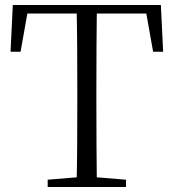

<svg xmlns="http://www.w3.org/2000/svg" viewBox="-20 -745 692 765"><path d="M170 0V-29L315 -41H336L482 -29V0ZM285 0Q287 -83 287.5 -166.5Q288 -250 288 -335V-390Q288 -475 287.5 -559Q287 -643 285 -725H366Q365 -643 364.5 -559Q364 -475 364 -390V-335Q364 -250 364.5 -166.5Q365 -83 366 0ZM22 -539 31 -725H621L630 -539H590L557 -725L593 -691H58L95 -725L62 -539Z"/></svg>

Font: Noto Serif JP ExtraLight Light
Style: Regular
Weight: 300
Version: Version 2.003-H1;hotconv 1.1.1;makeotfexe 2.6.0